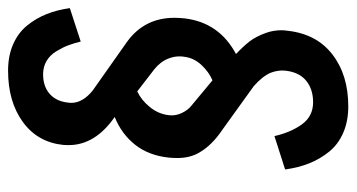

<svg xmlns="http://www.w3.org/2000/svg" viewBox="-220 -637 866 466"><g transform="rotate(-90 213.0 -404.0)"><path d="M188 8.3Q151.9 8.3 123.8 -3.9Q95.7 -16.1 77.9 -38.1Q60.1 -60.1 49.6 -86.4Q39.1 -112.8 34.7 -145L115.7 -170.9Q124.5 -131.8 144 -104.5Q163.6 -77.1 197.8 -77.1Q228 -77.1 248 -92.3Q268.1 -107.4 273.4 -136.7Q274.9 -145 274.9 -152.8Q274.4 -167 269.5 -179.7Q261.7 -199.2 236.8 -221.2L130.9 -297.4Q93.8 -322.3 76.2 -352.5Q62 -376 62.5 -408.7Q62.5 -417.5 63.5 -427.2Q68.4 -475.6 94.5 -508.8Q120.6 -542 162.1 -558.6Q93.8 -606 93.8 -670.4Q93.8 -676.8 94.2 -683.1Q100.6 -745.6 149.9 -781.5Q199.2 -817.4 274.4 -817.4Q310.5 -817.4 338.4 -805.2Q366.2 -793 383.8 -771.5Q401.4 -750 411.6 -724.4Q421.9 -698.7 426.3 -667.5L345.2 -641.1Q340.8 -658.7 335.7 -672.1Q330.6 -685.5 321.3 -700.7Q312 -715.8 297.9 -724.1Q283.7 -732.4 265.6 -732.4Q236.3 -732.4 218 -716.3Q199.7 -700.2 196.8 -670.4Q196.3 -667 196.3 -664.1Q196.3 -636.2 226.6 -611.8L345.7 -527.8Q402.8 -485.8 402.8 -413.6Q402.8 -401.9 401.4 -389.2Q391.6 -305.2 314.9 -264.2Q334 -246.1 345.7 -231Q357.4 -215.8 366.2 -191.4Q372.6 -173.3 372.6 -154.3Q372.6 -147.9 371.6 -141.1Q364.3 -69.3 314.2 -30.5Q264.2 8.3 188 8.3ZM251 -321.3Q271.5 -330.1 288.3 -348.1Q305.2 -366.2 308.1 -389.2Q309.1 -394.5 309.1 -399.9Q309.6 -414.1 303.7 -428.7Q295.9 -448.2 277.3 -462.9L224.1 -503.9Q202.6 -493.7 186 -473.1Q169.4 -452.6 166.5 -427.7Q166 -424.3 166 -420.4Q166 -408.2 171.4 -396.5Q178.2 -381.3 189.9 -372.1Z"/></g></svg>

Font: Oswald
Style: Regular
Weight: 400
Designer: Vernon Adams
Foundry: Vernon Adams
Version: 3.0; ttfautohint (v0.94.23-7a4d-dirty) -l 8 -r 50 -G 200 -x 